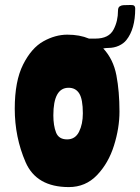

<svg xmlns="http://www.w3.org/2000/svg" viewBox="-20 -739 570 781"><path d="M530 -704Q530 -621 494 -576Q483 -562 463.5 -553Q444 -544 420 -544Q412 -544 400 -542Q441 -498 453.5 -432.5Q466 -367 466 -285Q466 -218 443.5 -146.5Q421 -75 374.5 -26.5Q328 22 260 22Q128 22 84 -79.5Q40 -181 40 -297Q40 -409 74 -476.5Q108 -544 156.5 -571Q205 -598 254 -598Q304 -598 342 -582H368Q423 -582 442 -619Q460 -653 460 -696Q460 -709 467.5 -713.5Q475 -718 483 -718Q493 -718 503 -718.5Q513 -719 521 -718Q530 -716 530 -704ZM317 -278Q317 -335 302.5 -358.5Q288 -382 259 -382Q197 -382 197 -270Q197 -228 208 -200Q219 -172 253 -172Q286 -172 301.5 -203Q317 -234 317 -278Z"/></svg>

Font: Barriecito
Style: Regular
Weight: 400
Designer: Pablo Cosgaya & Sergio Jiménez
Foundry: Pablo Cosgaya & Sergio Jiménez
Version: Version 1.001